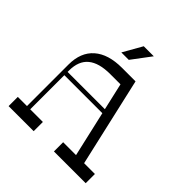

<svg xmlns="http://www.w3.org/2000/svg" viewBox="-230 -1076 1253 1253"><g transform="rotate(45 396.0 -450.0)"><path d="M458.4 0V-85.1H751.5V0ZM40 0V-85.1H271.4V0ZM124.6 -468.6Q124.6 -580.8 192.6 -640.4Q260.6 -700 387 -700H511.6L657.1 -62.4L583.5 -58L455.8 -616.8H361.1Q257.9 -616.8 206.2 -573.9Q154.6 -531 154.6 -443.1V-63.2L124.6 -63.6ZM134.6 -400V-430H557.5V-400ZM480.2 -900 381.2 -768H312.5L387.5 -900Z"/></g></svg>

Font: Space Cowgirl
Style: Regular
Weight: 400
Designer: Valery Marier
Foundry: Valery Marier
Version: Version 1.000